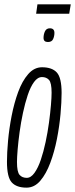

<svg xmlns="http://www.w3.org/2000/svg" viewBox="-20 -852 345 882"><path d="M102 10Q56 10 34 -14Q12 -38 12 -109Q12 -150 17 -205.5Q22 -261 33.5 -320Q45 -379 63.5 -429.5Q82 -480 109.5 -511.5Q137 -543 173 -543Q219 -543 241 -519Q263 -495 263 -425Q263 -384 258 -328Q253 -272 241.5 -213.5Q230 -155 211 -104Q192 -53 165 -21.5Q138 10 102 10ZM103 -35Q122 -35 138.5 -58Q155 -81 167.5 -118Q180 -155 189.5 -199.5Q199 -244 205 -288.5Q211 -333 214 -369Q217 -405 217 -426Q217 -472 205 -485Q193 -498 173 -498Q153 -498 136.5 -475.5Q120 -453 107.5 -415.5Q95 -378 85.5 -333.5Q76 -289 70 -245Q64 -201 61 -164.5Q58 -128 58 -108Q58 -62 70 -48.5Q82 -35 103 -35ZM200 -659Q180 -659 180 -678Q180 -694 186.5 -708Q193 -722 209 -722Q230 -722 230 -701Q230 -686 224 -672.5Q218 -659 200 -659ZM146 -789 152 -832H305L298 -789Z"/></svg>

Font: Georama ExtraCondensed Light
Style: Italic
Weight: 300
Width: 2
Italic angle: -9°
Designer: Jean-Baptiste Levee
Foundry: Production Type
Version: Version 1.000